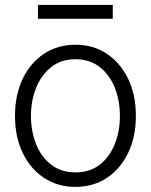

<svg xmlns="http://www.w3.org/2000/svg" viewBox="-20 -731 600 763"><path d="M279.8 11.7Q209 11.7 154.8 -24.2Q100.6 -60.1 70.1 -123.8Q39.6 -187.5 39.6 -270Q39.6 -354 70.1 -417.7Q100.6 -481.4 154.8 -517.3Q209 -553.2 279.8 -553.2Q350.6 -553.2 404.5 -517.3Q458.5 -481.4 489.3 -417.7Q520 -354 520 -270Q520 -187.5 489.5 -123.8Q459 -60.1 404.8 -24.2Q350.6 11.7 279.8 11.7ZM279.8 -45.9Q336.9 -45.9 376.2 -76.4Q415.5 -106.9 436 -158.2Q456.5 -209.5 456.5 -270Q456.5 -331.5 436 -382.8Q415.5 -434.1 376 -464.8Q336.4 -495.6 279.8 -495.6Q223.1 -495.6 183.8 -464.6Q144.5 -433.6 123.8 -382.6Q103 -331.5 103 -270Q103 -209.5 123.5 -158.2Q144 -106.9 183.6 -76.4Q223.1 -45.9 279.8 -45.9ZM428.2 -711.4V-656.2H130.9V-711.4Z"/></svg>

Font: Inter Tight Light
Style: Regular
Weight: 300
Designer: Rasmus Andersson
Foundry: rsms
Version: Version 3.004